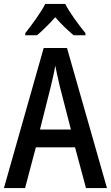

<svg xmlns="http://www.w3.org/2000/svg" viewBox="-20 -960 566 980"><path d="M313 -940H211C190 -898 144 -835 109 -791V-780H169C195 -802 230 -836 262 -872C293 -836 327 -804 356 -780H416V-791C380 -835 335 -896 313 -940ZM419 0H526L322 -715H203L0 0H108L163 -208H363ZM286 -516 342 -299H184L239 -517C246 -547 257 -592 262 -625C268 -594 278 -551 286 -516Z"/></svg>

Font: Noto Sans Gurmukhi UI Condensed Medium
Style: Regular
Weight: 500
Width: 3
Designer: Jelle Bosma - Monotype Design Team
Foundry: Monotype Imaging Inc.
Version: Version 2.004